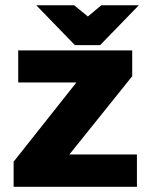

<svg xmlns="http://www.w3.org/2000/svg" viewBox="-20 -716 576 736"><path d="M32.2 -96.2 272.9 -399.9H49.8V-522.9H486.8V-423.8L246.1 -124H504.9V0H32.2ZM512.2 -695.8 363.8 -543H267.1L119.1 -695.8H264.2L316.9 -652.8L368.2 -695.8Z"/></svg>

Font: LT Superior Black
Style: Regular
Weight: 900
Designer: Daniel Lyons
Foundry: LyonsType
Version: Version 2.005